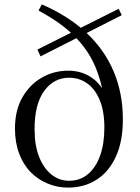

<svg xmlns="http://www.w3.org/2000/svg" viewBox="-20 -837 634 872"><path d="M289 15Q241 15 197 -3Q153 -21 119.5 -55Q86 -89 67 -139.5Q48 -190 48 -253Q48 -336 81.5 -394.5Q115 -453 170 -484.5Q225 -516 290 -516Q355 -516 403 -479.5Q451 -443 474 -374L455 -368Q444 -461 412 -536Q380 -611 318 -673Q256 -735 155 -789L170 -817Q290 -765 372 -688.5Q454 -612 496 -513Q538 -414 538 -295Q538 -194 506 -125Q474 -56 418 -20.5Q362 15 289 15ZM294 -16Q344 -16 380 -46.5Q416 -77 435 -131Q454 -185 454 -257Q454 -333 432.5 -383.5Q411 -434 375 -459Q339 -484 294 -484Q225 -484 181 -424.5Q137 -365 137 -250Q137 -177 157.5 -125Q178 -73 213.5 -44.5Q249 -16 294 -16ZM164 -581 150 -612 519 -797 533 -768Z"/></svg>

Font: Noto Serif JP ExtraLight
Style: Regular
Weight: 400
Version: Version 2.003-H1;hotconv 1.1.1;makeotfexe 2.6.0